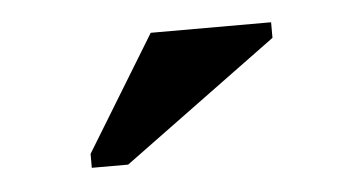

<svg xmlns="http://www.w3.org/2000/svg" viewBox="-28 -731 388 221"><g transform="rotate(-5 166.5 -620.5)"><path d="M70.8 -545.9V-562L151.9 -694.8H291V-676.8L112.8 -545.9Z"/></g></svg>

Font: Tinos
Style: Bold
Weight: 700
Designer: Steve Matteson
Foundry: Monotype Imaging Inc.
Version: Version 1.23